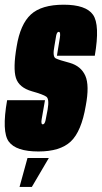

<svg xmlns="http://www.w3.org/2000/svg" viewBox="-37 -624 423 796"><path d="M122.5 4Q212.5 4 256.5 -37.5Q300.5 -79 318.5 -185.5Q334.5 -269.5 316.8 -309.8Q299 -350 252 -363.5Q208 -375 194 -382Q180 -389 188.5 -432.5Q192.5 -460 195.8 -476Q199 -492 206.5 -492Q215 -492 211.2 -467.5Q207.5 -443 199 -393H356Q378 -521.5 348.5 -563Q319 -604.5 227 -604.5Q135 -604.5 91 -564Q47 -523.5 32 -431Q16.5 -341 29 -301Q41.5 -261 95.5 -245.5Q142 -232.5 155 -223.2Q168 -214 160.5 -170Q155.5 -141 151.8 -124.8Q148 -108.5 140.5 -108.5Q132 -108.5 135.8 -130Q139.5 -151.5 149.5 -208.5H-7.5Q-30.5 -77.5 -0.5 -36.8Q29.5 4 122.5 4ZM44 151H95L165.5 31H77Z"/></svg>

Font: Anybody UltraCondensed ExtraBold
Style: Italic
Weight: 800
Width: 1
Italic angle: -10°
Version: Version 1.113;gftools[0.9.25]